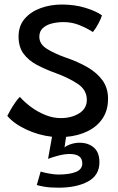

<svg xmlns="http://www.w3.org/2000/svg" viewBox="-20 -580 536 869"><path d="M244.5 269.5Q205 269.5 179.5 264.8Q154 260 146.5 257.5L164 196.5Q177.5 201 202.2 205.5Q227 210 243.5 210Q294.5 210 323.5 198.2Q352.5 186.5 352.5 159.5Q352.5 117 295.5 117Q271 117 241.5 125Q212 133 197.5 139L215.5 39Q154 32 98.2 5.8Q42.5 -20.5 13 -55.5Q17.5 -65 27.5 -82.2Q37.5 -99.5 49.2 -116.5Q61 -133.5 70 -141.5Q91.5 -117 121.5 -95Q151.5 -73 186 -59.2Q220.5 -45.5 255 -45.5Q304 -45.5 338.5 -67.2Q373 -89 373 -128Q373 -173 331.8 -200.5Q290.5 -228 232.5 -249Q185.5 -266 147.2 -286.2Q109 -306.5 86.5 -337Q64 -367.5 64 -414.5Q64 -462.5 91.2 -494.5Q118.5 -526.5 163.2 -543Q208 -559.5 260 -559.5Q318 -559.5 366.8 -544.5Q415.5 -529.5 441.5 -510.5Q438 -497.5 426 -474.5Q414 -451.5 400.5 -435Q377 -450.5 342.2 -465.2Q307.5 -480 267 -480Q240 -480 215 -473.8Q190 -467.5 174 -453Q158 -438.5 158 -413.5Q158 -380.5 192.2 -359Q226.5 -337.5 277.5 -319.5Q332 -301 375.5 -276Q419 -251 444 -216.2Q469 -181.5 469 -133Q469 -80.5 444 -43.5Q419 -6.5 376 14.2Q333 35 279 39.5L272 87.5Q279 80 299 73Q319 66 340 66Q379.5 66 404.8 87.8Q430 109.5 430 154.5Q430 213.5 378.2 241.5Q326.5 269.5 244.5 269.5Z"/></svg>

Font: Grandstander
Style: Regular
Weight: 400
Designer: Tyler Finck
Foundry: Etcetera Type Co
Version: Version 1.200; ttfautohint (v1.8.3)